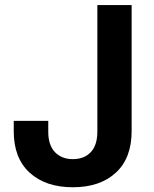

<svg xmlns="http://www.w3.org/2000/svg" viewBox="-20 -748 622 777"><path d="M274.9 9.8Q164.6 9.8 100.1 -49.1Q35.6 -107.9 35.6 -216.8V-258.8H175.3V-214.8Q175.3 -160.6 202.4 -132.3Q229.5 -104 274.9 -104Q320.8 -104 347.4 -132.3Q374 -160.6 374 -215.3V-727.5H512.7V-217.3Q512.7 -107.9 448.7 -49.1Q384.8 9.8 274.9 9.8Z"/></svg>

Font: Inter
Style: 650
Weight: 650
Designer: Rasmus Andersson
Foundry: rsms
Version: Version 4.001;git-66647c0bb